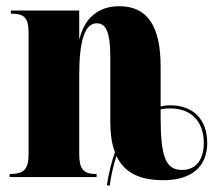

<svg xmlns="http://www.w3.org/2000/svg" viewBox="-20 -570 687 618"><path d="M324 26 333 28C338 -7 345 -39 355 -68C378 -18 424 10 506 10C597 10 647 -34 647 -110C647 -185 602 -231 529 -231C517 -231 507 -230 497 -227V-356C497 -488 453 -550 364 -550C297 -550 252 -512 236 -445H235V-536H15V-526H17C59 -526 72 -511 72 -465V-75C72 -26 58 -10 13 -10H11V0H291V-10H289C248 -10 235 -26 235 -75V-329C235 -441 254 -495 291 -495C317 -495 335 -475 335 -389V-181C335 -142 339 -108 350 -80C339 -49 330 -13 324 26ZM566 -23C514 -23 497 -63 497 -194V-217C497 -220 517 -221 529 -221C595 -221 636 -179 636 -110C636 -55 610 -23 566 -23Z"/></svg>

Font: Noto Serif Display ExtraCondensed Black
Style: Regular
Weight: 900
Width: 2
Designer: Monotype Design Team
Foundry: Monotype Imaging Inc.
Version: Version 2.009